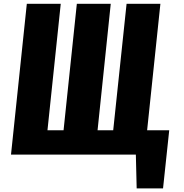

<svg xmlns="http://www.w3.org/2000/svg" viewBox="-20 -830 987 1031"><path d="M713.9 181.6H855.5L888.7 -130.4H770L841.3 -809.6H659.7L587.9 -130.4H503.9L574.7 -809.6H392.6L321.3 -130.4H234.9L306.2 -809.6H124L39.1 0H709.5Z"/></svg>

Font: Oswald
Style: Heavy
Weight: 800
Designer: Vernon Adams
Foundry: Vernon Adams
Version: 3.0; ttfautohint (v0.95.6-bc232) -l 8 -r 50 -G 200 -x 0 -w "